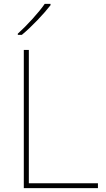

<svg xmlns="http://www.w3.org/2000/svg" viewBox="-20 -972 546 992"><path d="M241 -945V-952H211C182 -909 117 -838 72 -798V-792H93C146 -836 206 -900 241 -945ZM103 0H486V-25H129V-714H103Z"/></svg>

Font: Noto Sans Ethiopic Thin
Style: Regular
Weight: 100
Designer: Monotype Design Team
Foundry: Monotype Imaging Inc.
Version: Version 2.102